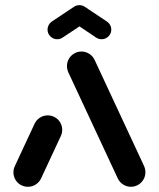

<svg xmlns="http://www.w3.org/2000/svg" viewBox="-20 -716 609 736"><path d="M87 0Q71.9 0 59.1 -7.4Q46.3 -14.8 38.9 -27.6Q31.5 -40.4 31.5 -55.6Q31.5 -68.5 37.4 -80.4L113 -242.6Q120 -256.7 133.3 -265.2Q146.7 -273.7 163 -273.7Q178.1 -273.7 190.9 -266.3Q203.7 -258.9 211.1 -246.1Q218.5 -233.3 218.5 -218.1Q218.5 -205.2 212.6 -193.3L137 -31.1Q130 -17 116.7 -8.5Q103.3 0 87 0ZM537.4 -55.6Q537.4 -40.7 530 -28Q522.6 -15.2 509.8 -7.6Q497 0 481.9 0Q465.9 0 452.4 -8.5Q438.9 -17 431.9 -31.1L242.2 -438.1Q236.7 -450.4 236.7 -463Q236.7 -477.8 244.1 -490.6Q251.5 -503.3 264.3 -510.9Q277 -518.5 292.2 -518.5Q308.1 -518.5 321.7 -510Q335.2 -501.5 342.2 -487.4L531.9 -80.4Q537.4 -68.1 537.4 -55.6ZM284.4 -696.3Q299.6 -696.3 310.6 -685.4Q321.5 -674.4 321.5 -659.3Q321.5 -650 317.2 -642Q313 -634.1 305.6 -628.9L220 -571.9Q210.7 -565.6 199.3 -565.6Q184.1 -565.6 173.1 -576.5Q162.2 -587.4 162.2 -602.6Q162.2 -611.9 166.5 -619.8Q170.7 -627.8 178.1 -633L263.7 -690Q273 -696.3 284.4 -696.3ZM304.4 -690.4 390.7 -633Q398.1 -627.8 402.4 -619.8Q406.7 -611.9 406.7 -602.6Q406.7 -587.4 395.7 -576.5Q384.8 -565.6 369.6 -565.6Q358.1 -565.6 348.5 -571.9L263.7 -628.9Z"/></svg>

Font: 26F Galaxy Sans
Style: Regular
Weight: 400
Designer: C₂₉H₂₅N₃O₅
Version: Version 1.100;FEAKit 1.0